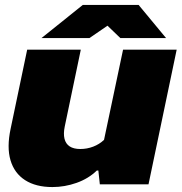

<svg xmlns="http://www.w3.org/2000/svg" viewBox="-20 -746 735 777"><path d="M695 -545 581 0H384L378 -56H372Q338 -23 290 -6Q242 11 192 11Q125 11 81.5 -17Q38 -45 22.5 -97.5Q7 -150 23 -225L90 -545H307L242 -234Q236 -205 241 -184.5Q246 -164 262 -153.5Q278 -143 305 -143Q332 -143 357 -152.5Q382 -162 401 -180L478 -545ZM148 -592 315 -726H541L652 -592H467L415 -642L342 -592Z"/></svg>

Font: Hubot Sans Condensed ExtraLight Black
Style: Italic
Weight: 900
Italic angle: -12.0243°
Version: Version 2.000